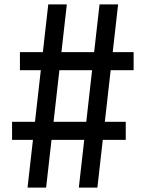

<svg xmlns="http://www.w3.org/2000/svg" viewBox="-20 -750 660 870"><path d="M104.8 100 198.7 -730H282.8L189 100ZM337.2 100 431 -730H515.2L421.3 100ZM70.3 -513.7H585.5V-431.8H70.3ZM34.7 -198.2H549.8V-116.3H34.7Z"/></svg>

Font: Monaspace Neon Var
Style: Regular
Weight: 400
Designer: Riley Cran and the Lettermatic Team
Version: Version 1.000 (Monaspace Neon Var)